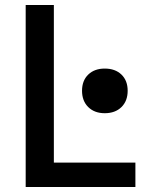

<svg xmlns="http://www.w3.org/2000/svg" viewBox="-20 -750 640 770"><path d="M83 0V-730H196V-98H523V0ZM400 -296Q359 -296 334 -320.5Q309 -345 309 -386Q309 -427 334 -451Q359 -475 400 -475Q442 -475 467 -451Q492 -427 492 -386Q492 -345 467 -320.5Q442 -296 400 -296Z"/></svg>

Font: M PLUS Code Latin Expanded Medium
Style: Regular
Weight: 500
Width: 7
Designer: Coji Morishita
Foundry: UNDERFOREST DESIGN
Version: Version 1.002; ttfautohint (v1.8.3)